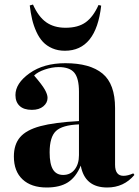

<svg xmlns="http://www.w3.org/2000/svg" viewBox="-20 -810 611 844"><path d="M265.1 -586.9Q234.4 -586.9 209.7 -597.7Q185.1 -608.4 168.5 -626.2Q151.9 -644 139.9 -670.4Q127.9 -696.8 121.3 -724.6Q114.7 -752.4 110.8 -786.1L125 -790Q148.9 -736.3 183.1 -712.2Q217.3 -688 268.1 -688Q323.7 -688 356.9 -712.2Q390.1 -736.3 413.1 -788.1L424.8 -785.2Q402.3 -586.9 265.1 -586.9ZM185.1 14.2Q117.2 14.2 79.1 -21.5Q41 -57.1 41 -122.1Q41 -175.3 68.4 -207Q95.7 -238.8 157.2 -255.4Q218.8 -272 327.1 -277.8V-407.2Q327.1 -465.8 306.6 -490.5Q286.1 -515.1 237.8 -515.1Q209 -515.1 177.2 -504.4Q145.5 -493.7 129.9 -478Q164.6 -438 176.8 -416.5Q189 -395 189 -379.9Q189 -357.9 170.4 -342.5Q151.9 -327.1 120.1 -327.1Q84.5 -327.1 66.2 -344.5Q47.9 -361.8 47.9 -392.1Q47.9 -443.8 109.9 -488Q171.9 -532.2 267.1 -532.2Q375.5 -532.2 430.7 -486.6Q485.8 -440.9 485.8 -335V-85.9Q485.8 -37.1 522.9 -37.1Q542 -37.1 565.9 -47.9L570.8 -41Q524.4 14.2 451.2 14.2Q352.5 14.2 335 -82Q314 -31.2 278.6 -8.5Q243.2 14.2 185.1 14.2ZM257.8 -41Q289.6 -41 308.3 -64.9Q327.1 -88.9 327.1 -127.9V-263.2Q253.9 -260.3 226.1 -234.1Q198.2 -208 198.2 -140.1Q198.2 -88.9 212.9 -64.9Q227.5 -41 257.8 -41Z"/></svg>

Font: Display Regular
Style: Bold
Weight: 700
Designer: Latin by Veronika Burian and Jose Scaglione. Greek by Irene Vlachou. Cyrillic by Vera Evstafieva.
Foundry: TypeTogether
Version: Version 3.002